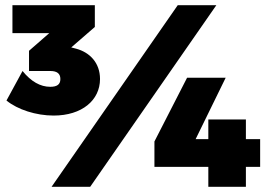

<svg xmlns="http://www.w3.org/2000/svg" viewBox="-20 -721 1024 741"><path d="M274 -533 255 -538 346 -617V-701H28V-593H170L92 -525V-447H174C200 -447 213 -437 213 -416C213 -395 200 -386 174 -386C136 -386 100 -406 67 -447L5 -333C48 -298 119 -275 187 -275C296 -275 366 -334 366 -416C366 -479 326 -519 274 -533ZM666 -701 179 0H328L815 -701ZM702 -421 576 -175V-77H784V0H929V-77H984V-184H929V-260H784V-184H735L851 -421Z"/></svg>

Font: Montserrat-Arabic Black
Style: Regular
Weight: 900
Designer: Mohamed Gaber
Foundry: Kief Type Foundry
Version: Version 5.008;PS 005.008;hotconv 1.0.88;makeotf.lib2.5.64775